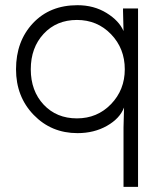

<svg xmlns="http://www.w3.org/2000/svg" viewBox="-20 -503 610 743"><path d="M277.8 -44.9Q356.4 -44.9 409.7 -100.1Q462.9 -155.3 462.9 -234.9Q462.9 -315.4 409.7 -370.6Q356.4 -425.8 277.8 -425.8Q198.7 -425.8 148.9 -372.1Q99.1 -318.4 99.1 -234.9Q99.1 -151.4 148.9 -98.1Q198.7 -44.9 277.8 -44.9ZM42 -234.9Q42 -343.3 107.4 -413.1Q172.9 -482.9 279.8 -482.9Q343.3 -482.9 392.1 -452.9Q440.9 -422.9 458 -382.8L456.1 -460V-470.2H514.2V220.2H458V-9.8L460 -86.9Q443.8 -44.4 394 -16.1Q344.2 12.2 279.8 12.2Q178.7 12.2 110.4 -58.3Q42 -128.9 42 -234.9Z"/></svg>

Font: Kreadon Light
Style: Regular
Weight: 300
Designer: kohakuno
Foundry: StudioGnu
Version: Version 1.000;Glyphs 3.1.2 (3151)